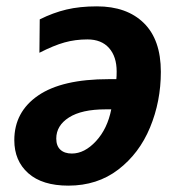

<svg xmlns="http://www.w3.org/2000/svg" viewBox="-20 -574 564 604"><path d="M25 -133Q25 -222 100 -273.5Q175 -325 322 -325H346Q347 -334 347 -349Q347 -396 323 -423Q299 -450 255 -450Q217 -450 183 -440.5Q149 -431 104 -408L105 -513Q147 -534 189 -544Q231 -554 285 -554Q379 -554 432.5 -501.5Q486 -449 486 -348Q486 -255 452 -173Q418 -91 352 -40.5Q286 10 195 10Q113 10 69 -29Q25 -68 25 -133ZM330 -230H312Q237 -230 197 -204.5Q157 -179 157 -138Q157 -115 170 -103Q183 -91 206 -91Q246 -91 282 -130Q318 -169 330 -230Z"/></svg>

Font: Noto Sans Display
Style: Bold Italic
Weight: 700
Italic angle: -12°
Designer: Monotype Design team
Foundry: Monotype Imaging Inc.
Version: Version 1.000